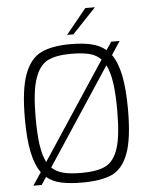

<svg xmlns="http://www.w3.org/2000/svg" viewBox="-61 -976 804 1031"><g transform="rotate(-5 341.0 -460.0)"><path d="M619 -363Q619 -206 589 -126.5Q559 -47 501 -20.5Q443 6 341 6Q274 6 227.5 -4Q181 -14 149 -41L122 0H77L123 -69Q93 -110 78 -181Q63 -252 63 -363Q63 -520 93.5 -601.5Q124 -683 183 -711.5Q242 -740 341 -740Q407 -740 453.5 -729Q500 -718 532 -691L561 -734H606L559 -662Q589 -620 604 -548Q619 -476 619 -363ZM157 -121 501 -643Q476 -669 438 -678.5Q400 -688 341 -688Q260 -688 214.5 -665.5Q169 -643 145 -573Q121 -503 121 -363Q121 -274 129.5 -215.5Q138 -157 157 -121ZM561 -363Q561 -455 552 -514.5Q543 -574 524 -610L181 -89Q206 -65 244 -55.5Q282 -46 341 -46Q426 -46 471.5 -69Q517 -92 539 -159.5Q561 -227 561 -363ZM438 -926H490L362 -791H328Z"/></g></svg>

Font: Exo Light
Style: Regular
Weight: 300
Designer: Natanael Gama
Foundry: Natanael Gama
Version: Version 1.500; ttfautohint (v1.6)